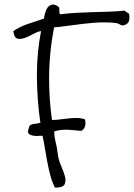

<svg xmlns="http://www.w3.org/2000/svg" viewBox="-20 -739 601 861"><path d="M558.6 -677.7Q560.5 -669.9 560.5 -661.1Q560.5 -653.3 558.6 -646.5Q554.7 -630.9 536.1 -626Q532.2 -625 529.3 -625Q523.4 -625 518.6 -628.9Q511.7 -633.8 500 -635.7Q476.6 -638.7 450.2 -638.7H430.7Q392.6 -636.7 354.5 -632.3Q316.4 -627.9 281.7 -623Q247.1 -618.2 222.7 -616.2Q200.2 -502.9 200.2 -384.8Q200.2 -294.9 212.9 -201.2H221.7Q232.4 -201.2 246.1 -203.1Q263.7 -205.1 283.2 -207.5Q302.7 -210 322.3 -210Q341.8 -210 360.4 -204.1Q363.3 -195.3 363.3 -186.5Q363.3 -179.7 361.3 -172.9Q356.4 -157.2 343.8 -152.3Q318.4 -154.3 285.2 -157.2H272.5Q246.1 -157.2 222.7 -149.4Q223.6 -125 229.5 -102.1Q235.4 -79.1 239.3 -47.9Q242.2 -22.5 253.9 4.4Q265.6 31.2 271.5 52.7Q273.4 61.5 273.4 69.3Q273.4 80.1 269.5 87.9Q261.7 102.5 226.6 102.5Q213.9 78.1 206.1 48.8Q198.2 19.5 192.4 -11.2Q186.5 -42 181.6 -72.3Q176.8 -102.5 170.9 -129.9H154.3Q151.4 -128.9 147.5 -128.9Q140.6 -128.9 134.8 -129.9Q124 -130.9 116.2 -134.3Q108.4 -137.7 105.5 -145.5Q105.5 -154.3 107.9 -160.6Q110.4 -167 112.3 -174.8Q120.1 -182.6 134.3 -183.6Q148.4 -184.6 161.1 -188.5Q146.5 -286.1 145.5 -393.6V-403.3Q145.5 -504.9 164.1 -599.6Q149.4 -597.7 128.9 -586.4Q108.4 -575.2 89.8 -568.4Q78.1 -564.5 68.4 -564.5Q61.5 -564.5 56.6 -566.4Q43 -570.3 40 -599.6Q68.4 -619.1 104 -631.3Q139.6 -643.6 176.8 -655.3Q178.7 -668 182.6 -681.6Q186.5 -695.3 193.4 -705.1Q200.2 -714.8 211.9 -717.8Q213.9 -718.8 216.8 -718.8Q226.6 -718.8 239.3 -710.9Q246.1 -707 246.1 -697.3V-689.5Q246.1 -680.7 249 -674.8Q288.1 -679.7 324.2 -681.6Q360.4 -683.6 395.5 -684.6Q430.7 -685.5 465.8 -686.5Q501 -687.5 539.1 -691.4Q543.9 -686.5 548.8 -683.6Q553.7 -680.7 558.6 -677.7Z"/></svg>

Font: Crafty Girls
Style: Regular
Weight: 400
Designer: Crystal Kluge
Foundry: Font Diner, Inc DBA Tart Workshop
Version: Version 1.000